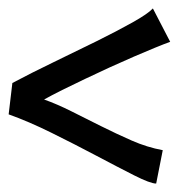

<svg xmlns="http://www.w3.org/2000/svg" viewBox="-40 -519 452 455"><path d="M363.3 -419.9Q349.6 -415 327.1 -405.8Q304.7 -396.5 277.3 -384.8Q250 -373 220.2 -359.4Q190.4 -345.7 161.6 -332Q132.8 -318.4 107.4 -305.7Q82 -293 64.5 -283.2Q94.7 -272.5 128.9 -255.4Q163.1 -238.3 199.2 -220.2Q235.4 -202.1 272 -186Q308.6 -169.9 345.7 -163.1L330.1 -84Q316.4 -84 277.8 -103.5Q239.3 -123 188.5 -149.9Q137.7 -176.8 82.5 -204.1Q27.3 -231.4 -19.5 -248L-10.7 -322.3Q33.2 -345.7 86.9 -371.6Q140.6 -397.5 189 -421.4Q237.3 -445.3 273.9 -465.8Q310.5 -486.3 322.3 -499L363.3 -419.9Z"/></svg>

Font: Miniver
Style: Regular
Weight: 400
Designer: Dathan Boardman
Foundry: Open Window
Version: Version 1.000